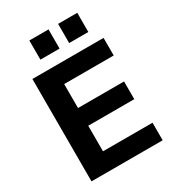

<svg xmlns="http://www.w3.org/2000/svg" viewBox="-215 -1029 1030 1145"><g transform="rotate(-30 299.5 -456.5)"><path d="M72 0V-705H562V-584H221V-419H538V-297H221V-121H562V0ZM369 -781V-913H501V-781ZM171 -781V-913H303V-781Z"/></g></svg>

Font: Mulish ExtraBold
Style: Regular
Weight: 800
Designer: Vernon Adams
Foundry: Vernon Adams
Version: Version 3.603; ttfautohint (v1.8.3)